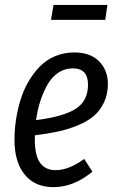

<svg xmlns="http://www.w3.org/2000/svg" viewBox="-20 -751 478 783"><path d="M418 -731 409.2 -669.9H188L198.2 -731ZM419.9 -409.2Q419.9 -366.7 404.1 -333.3Q388.2 -299.8 362.1 -277.6Q335.9 -255.4 296.1 -239.3Q256.3 -223.1 215.3 -214.4Q174.3 -205.6 122.1 -199.2V-182.1Q122.1 -115.2 144 -86.2Q166 -57.1 206.1 -57.1Q261.7 -57.1 323.2 -103L356.9 -50.8Q280.3 12.2 198.2 12.2Q122.6 12.2 80.8 -38.8Q39.1 -89.8 39.1 -180.2Q39.1 -221.2 45.2 -262.2Q51.3 -303.2 63.7 -343.8Q76.2 -384.3 96.4 -418.9Q116.7 -453.6 142.8 -480.2Q168.9 -506.8 205.1 -522Q241.2 -537.1 283.2 -537.1Q348.6 -537.1 384.3 -500.7Q419.9 -464.4 419.9 -409.2ZM276.9 -472.2Q244.1 -472.2 217.5 -454.3Q190.9 -436.5 173.3 -405.3Q155.8 -374 144.3 -338.4Q132.8 -302.7 127 -261.2Q237.3 -274.9 288.1 -306.9Q338.9 -338.9 338.9 -405.8Q338.9 -472.2 276.9 -472.2Z"/></svg>

Font: Fira Sans Compressed Book
Style: Italic
Weight: 350
Width: 3
Italic angle: -8°
Designer: Carrois Corporate & Edenspiekermann AG
Foundry: Carrois Corporate GbR & Edenspiekermann AG
Version: Version 4.203;PS 004.203;hotconv 1.0.88;makeotf.lib2.5.64775